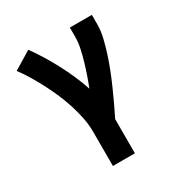

<svg xmlns="http://www.w3.org/2000/svg" viewBox="-173 -666 946 998"><g transform="rotate(-30 300.0 -166.5)"><path d="M217 205V0Q217 -43 208.5 -85Q200 -127 187 -168Q174 -209 157 -248.5Q140 -288 120.5 -326Q101 -364 79 -401Q57 -438 31 -473L138 -538Q166 -500 190.5 -459.5Q215 -419 237 -377.5Q259 -336 278 -292.5Q297 -249 312 -204Q325 -237 336.5 -270.5Q348 -304 358 -338Q368 -372 375.5 -407Q383 -442 383 -477V-530H515V-477Q515 -435 505 -393.5Q495 -352 482 -311.5Q469 -271 453.5 -231.5Q438 -192 421 -153.5Q404 -115 386 -76.5Q368 -38 349 0V205Z"/></g></svg>

Font: Iosevka Curly Slab XBdEx
Style: Regular
Weight: 800
Width: 7
Monospace: yes
Designer: Belleve Invis
Foundry: Belleve Invis
Version: Version 11.0.0; ttfautohint (v1.8.3)